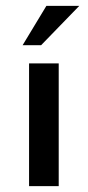

<svg xmlns="http://www.w3.org/2000/svg" viewBox="-20 -634 299 654"><path d="M79 -418H180V0H79ZM250 -614 120 -480H57L138 -614Z"/></svg>

Font: Reem Kufi Ink
Style: Regular
Weight: 400
Designer: Khaled Hosny
Version: Version 1.7